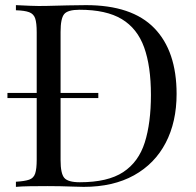

<svg xmlns="http://www.w3.org/2000/svg" viewBox="-20 -728 763 748"><path d="M315 -708Q494 -708 581 -618.5Q668 -529 668 -362Q668 -253 625.5 -171.5Q583 -90 502 -45Q421 0 306 0Q291 0 266 -1Q241 -2 214.5 -2.5Q188 -3 166 -3Q131 -3 97 -2.5Q63 -2 42 0V-20Q76 -22 93.5 -28Q111 -34 117 -52Q123 -70 123 -106V-602Q123 -639 117 -656.5Q111 -674 93.5 -680.5Q76 -687 42 -688V-708Q63 -707 97 -705.5Q131 -704 164 -705Q199 -706 243 -707Q287 -708 315 -708ZM290 -690Q244 -690 230 -673Q216 -656 216 -604V-104Q216 -52 230.5 -35Q245 -18 291 -18Q400 -18 460 -57.5Q520 -97 544 -173Q568 -249 568 -358Q568 -470 541.5 -543.5Q515 -617 454.5 -653.5Q394 -690 290 -690ZM363 -366V-346H9V-366Z"/></svg>

Font: Playfair Display
Style: Regular
Weight: 400
Designer: Claus Eggers Sørensen
Foundry: Claus Eggers Sørensen
Version: Version 1.203